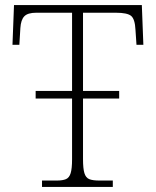

<svg xmlns="http://www.w3.org/2000/svg" viewBox="-20 -734 614 754"><path d="M145 0V-25H203Q226 -25 239 -30.5Q252 -36 257.5 -54Q263 -72 263 -108V-347H120V-377H263V-684H122Q89 -684 75.5 -670Q62 -656 60 -624L56 -558H29L35 -714H537L543 -558H516L512 -617Q510 -659 495 -671.5Q480 -684 435 -684H306V-377H448V-347H306V-109Q306 -72 311.5 -54Q317 -36 330.5 -30.5Q344 -25 370 -25H423V0Z"/></svg>

Font: Noto Serif ExtraLight
Style: Regular
Weight: 200
Designer: Monotype Design Team
Foundry: Monotype Imaging Inc.
Version: Version 2.015; ttfautohint (v1.8.4.7-5d5b)